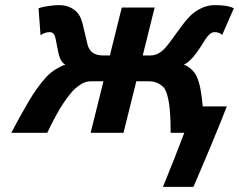

<svg xmlns="http://www.w3.org/2000/svg" viewBox="-20 -523 941 756"><path d="M588.9 -493.2 466.3 0H336.9L459.5 -493.2ZM778.3 -104H873Q863.8 -79.6 847.9 -40.3Q832 -1 813 44.7Q793.9 90.3 775.1 134.5Q756.3 178.7 741.7 212.9H621.6Q643.1 160.6 666.3 101.8Q689.5 43 705.6 0H651.9Q651.9 -76.7 645.5 -116Q639.2 -155.3 629.4 -171.9Q624.5 -181.6 607.4 -192.4Q590.3 -203.1 563 -203.1H482.4L507.8 -304.7H573.7Q590.3 -304.7 606.9 -314.5Q623.5 -324.2 640.1 -345.7Q653.3 -362.3 668.9 -384.5Q684.6 -406.7 700.7 -427.7Q716.8 -448.7 730 -461.4Q748.5 -479.5 773.7 -491.2Q798.8 -502.9 825.7 -502.9Q843.3 -502.9 861.8 -501Q880.4 -499 900.9 -490.7L855 -385.7Q843.3 -396.5 824.2 -396.5Q817.4 -396.5 810.3 -391.8Q803.2 -387.2 797.9 -380.4Q788.6 -369.1 780 -354.5Q771.5 -339.8 752.9 -314Q741.2 -297.9 728.3 -285.6Q715.3 -273.4 703.6 -268.1Q714.4 -266.1 731 -252.2Q747.6 -238.3 755.4 -219.7Q765.1 -197.3 770.3 -167.2Q775.4 -137.2 778.3 -104ZM446.8 -304.7 421.4 -203.1H340.8Q317.4 -203.1 300.5 -192.4Q283.7 -181.6 273.4 -171.9Q255.9 -155.3 229.2 -116Q202.6 -76.7 166 0H24.4Q55.7 -60.1 90.8 -120.1Q126 -180.2 162.1 -219.7Q179.2 -238.3 202.6 -252.2Q226.1 -266.1 237.3 -268.1Q217.8 -279.3 210 -314Q204.6 -339.8 202.1 -354.5Q199.7 -369.1 196.3 -380.4Q190.9 -396.5 176.3 -396.5Q156.2 -396.5 139.6 -384.3L131.8 -490.7Q147.9 -496.1 171.6 -499.5Q195.3 -502.9 212.9 -502.9Q240.2 -502.9 261.7 -491.2Q283.2 -479.5 293 -461.4Q300.3 -448.7 305.7 -427.7Q311 -406.7 315.9 -384.5Q320.8 -362.3 325.2 -345.7Q336.4 -304.7 385.7 -304.7Z"/></svg>

Font: Andika
Style: Bold Italic
Weight: 700
Italic angle: -14°
Designer: Victor Gaultney, Annie Olsen, Julie Remington, Don Collingsworth, Eric Hays, Becca Hirsbrunner
Foundry: SIL International
Version: Version 6.101